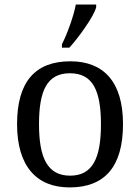

<svg xmlns="http://www.w3.org/2000/svg" viewBox="-20 -816 617 846"><path d="M522 -269C522 -362.8 500.5 -432.1 460.4 -478C420.4 -523.9 362.3 -545.9 290 -545.9C135.3 -545.9 55.2 -456.1 55.2 -269C55.2 -175.3 77.1 -105.5 117.2 -59.1C157.2 -12.7 214.8 9.8 287.1 9.8C440.9 9.8 522 -81.1 522 -269ZM151.9 -269C151.9 -417 187.5 -493.2 288.1 -493.2C338.4 -493.2 372.6 -474.1 394 -437C415.5 -399.4 424.8 -343.3 424.8 -269C424.8 -194.8 416 -138.2 394.5 -100.1C373 -62 339.4 -42 289.1 -42C188.5 -42 151.9 -121.6 151.9 -269ZM252.9 -606H285.6C306.2 -628.4 333 -662.6 356.9 -697.8C380.4 -731.9 398.9 -764.6 403.8 -784.2V-795.9H314C305.2 -746.1 275.4 -664.6 252.9 -621.1Z"/></svg>

Font: The Erased English
Style: Regular
Weight: 400
Designer: Monotype Design team + ligartures altered by 180 Amsterdam
Foundry: Monotype Imaging Inc.
Version: Version 1.030;Glyphs 3.1.2 (3151)